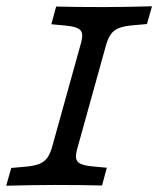

<svg xmlns="http://www.w3.org/2000/svg" viewBox="-23 -591 504 611"><path d="M-3.3 0 12.8 -56.5 56.7 -60.4Q86.1 -62.8 102.3 -69.5Q118.6 -76.3 127.8 -89.2Q137 -102.2 143.5 -125.8L232.3 -445.2Q239.6 -468.8 238.5 -481.8Q237.3 -494.7 224.4 -501Q211.4 -507.4 182.1 -509.9L140.4 -513.8L155.7 -570.2Q217.7 -568.5 304.5 -568.5H308.1H307Q368.1 -568.5 460.7 -571L444.6 -514.5L400.7 -510.6Q371.3 -508.2 355 -501.4Q338.8 -494.7 329.6 -481.7Q320.3 -468.8 313.8 -445.2L225.1 -125.8Q217.8 -102.1 218.9 -89.2Q220 -76.3 233 -69.9Q246 -63.5 275.3 -61.1L317 -57.2L301.7 -0.7Q239.7 -2.4 152.9 -2.4H149.3H150.4Q89.2 -2.4 -3.3 0Z"/></svg>

Font: Playfair Micro SmCond SmLight
Style: Italic
Weight: 360
Width: 4
Italic angle: -15.6°
Designer: Claus Eggers Sørensen
Foundry: Claus Eggers Sørensen
Version: Version 2.203;Glyphs 3.3 (3326)